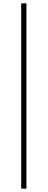

<svg xmlns="http://www.w3.org/2000/svg" viewBox="-20 -846 283 1141"><path d="M106 275H137V-826H106Z"/></svg>

Font: Noto Sans CJK SC Thin
Style: Regular
Weight: 100
Designer: Ryoko NISHIZUKA 西塚涼子 (kana, bopomofo & ideographs); Paul D. Hunt (Latin, Greek & Cyrillic); Sandoll Communications 산돌커뮤니
Foundry: Adobe
Version: Version 2.004;hotconv 1.0.118;makeotfexe 2.5.65603